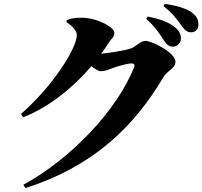

<svg xmlns="http://www.w3.org/2000/svg" viewBox="-20 -888 1040 987"><path d="M322 -774C353 -755 375 -728 375 -708C375 -640 252 -446 88 -302L99 -285C234 -338 358 -440 450 -548C469 -533 486 -522 497 -522C519 -522 533 -528 554 -536C579 -546 635 -562 656 -562C669 -562 675 -556 669 -541C583 -326 352 -76 100 62L111 79C461 -34 668 -235 821 -493C840 -525 882 -537 882 -570C882 -618 760 -678 728 -678C703 -678 680 -650 656 -640C632 -630 538 -615 500 -612C514 -630 527 -649 538 -667C555 -694 568 -696 568 -719C568 -749 479 -797 398 -797C361 -797 343 -792 323 -785ZM732 -791C781 -747 804 -709 822 -681C837 -658 850 -648 867 -648C892 -648 910 -667 910 -690C910 -709 904 -726 884 -744C850 -775 798 -791 740 -803ZM820 -857C876 -812 895 -781 911 -759C929 -734 941 -722 962 -722C986 -722 1000 -738 1000 -762C1000 -786 991 -806 966 -824C936 -845 887 -860 827 -868Z"/></svg>

Font: Noto Serif TC Black
Style: Regular
Weight: 900
Version: Version 1.001;PS 1.001;hotconv 16.6.54;makeotf.lib2.5.65590